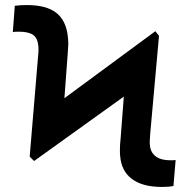

<svg xmlns="http://www.w3.org/2000/svg" viewBox="-20 -737 751 767"><path d="M98.6 -111.3 132.8 -520.5Q133.8 -527.3 133.8 -539.1Q133.8 -550.8 132.8 -555.7Q129.9 -585 112.1 -597.7Q94.2 -610.4 55.7 -610.4Q47.4 -610.4 41.3 -610.1Q35.2 -609.9 31.2 -608.4L39.1 -713.9Q59.6 -716.8 86.9 -716.8Q165 -716.8 204.6 -686Q244.1 -655.3 251 -590.8Q252.9 -573.2 252.9 -561.5Q252.9 -552.7 251 -529.3L237.3 -344.7L600.6 -612.3L615.2 -593.8L580.1 -203.1Q578.1 -177.7 578.1 -169.9Q578.1 -159.2 580.1 -147.5Q585.4 -122.6 605.7 -109.6Q626 -96.7 661.1 -96.7Q674.8 -96.7 681.6 -97.7L672.9 5.9Q655.8 9.8 627 9.8Q549.3 9.8 506.8 -22.2Q464.4 -54.2 460 -114.3Q459 -121.1 459 -137.7Q459 -159.7 461.9 -184.6L474.6 -351.1L116.2 -93.8Z"/></svg>

Font: Pretendard GOV
Style: Bold
Weight: 700
Designer: Base glyphs from Inter by Rasmus Andersson; Hangeul glyphs from Noto Sans CJK(Source Han Sans) by Jang Soo-young and Kan
Foundry: Kil Hyung-jin
Version: Version 1.309